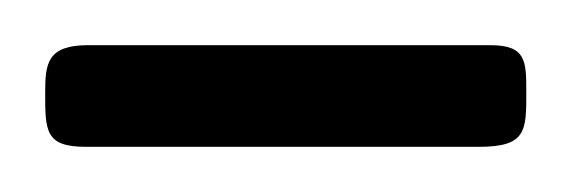

<svg xmlns="http://www.w3.org/2000/svg" viewBox="-20 -3 253 85"><path d="M0 38C0 55 0 62 18 62H192C213 62 213 55 213 38C213 24 213 17 197 17H19C1 17 0 25 0 38Z"/></svg>

Font: OFL Sorts Mill Goudy
Style: Regular
Weight: 500
Version: Version 003.000